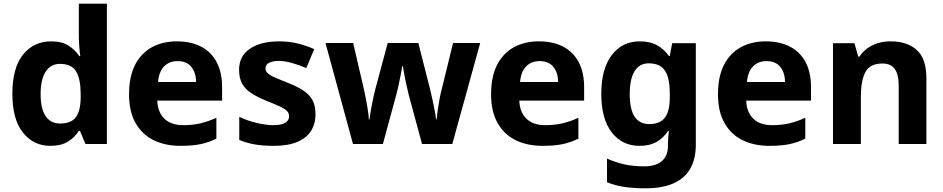

<svg xmlns="http://www.w3.org/2000/svg" viewBox="-20 -780 5109 1040"><path d="M252 10Q162 10 104.5 -61.5Q47 -133 47 -272Q47 -413 105 -484.5Q163 -556 257 -556Q315 -556 351 -533Q387 -510 410 -476H415Q412 -494 409.5 -526.5Q407 -559 407 -586V-760H559V0H443L413 -71H407Q386 -37 349 -13.5Q312 10 252 10ZM305 -111Q367 -111 392 -146.5Q417 -182 417 -255V-271Q417 -350 393 -392Q369 -434 304 -434Q255 -434 227.5 -392Q200 -350 200 -270Q200 -190 227.5 -150.5Q255 -111 305 -111Z M957 10Q876 10 813.5 -20Q751 -50 715 -112.5Q679 -175 679 -269Q679 -365 711.5 -428.5Q744 -492 802.5 -524Q861 -556 938 -556Q1014 -556 1069 -527.5Q1124 -499 1153.5 -443.5Q1183 -388 1183 -308V-235H832Q834 -173 870 -137.5Q906 -102 973 -102Q1024 -102 1066 -112Q1108 -122 1152 -142V-29Q1112 -9 1067.5 0.5Q1023 10 957 10ZM836 -336H1042Q1042 -385 1017 -417Q992 -449 942 -449Q897 -449 869 -420.5Q841 -392 836 -336Z M1463 10Q1405 10 1361 2.5Q1317 -5 1276 -22V-147Q1320 -126 1371 -114Q1422 -102 1459 -102Q1505 -102 1525.5 -115Q1546 -128 1546 -150Q1546 -165 1536 -177Q1526 -189 1499 -202Q1472 -215 1423 -234Q1374 -254 1341 -275.5Q1308 -297 1291.5 -327Q1275 -357 1275 -402Q1275 -477 1334.5 -516.5Q1394 -556 1492 -556Q1545 -556 1590.5 -545Q1636 -534 1682 -514L1639 -411Q1601 -428 1561 -439Q1521 -450 1490 -450Q1456 -450 1437 -439.5Q1418 -429 1418 -410Q1418 -396 1428.5 -385Q1439 -374 1465.5 -362Q1492 -350 1540 -331Q1589 -312 1622 -290.5Q1655 -269 1672 -238.5Q1689 -208 1689 -161Q1689 -109 1664.5 -70.5Q1640 -32 1590 -11Q1540 10 1463 10Z M1892 0 1743 -547H1893L1949 -306Q1955 -281 1961 -249.5Q1967 -218 1972 -187Q1977 -156 1978 -132H1981Q1983 -149 1987 -172Q1991 -195 1995.5 -218.5Q2000 -242 2004.5 -262Q2009 -282 2012 -293L2080 -547H2246L2311 -291Q2316 -271 2322 -242.5Q2328 -214 2334 -185Q2340 -156 2342 -133H2345Q2347 -156 2351.5 -187Q2356 -218 2362 -249.5Q2368 -281 2375 -306L2434 -547H2581L2430 0H2266L2194 -266Q2188 -292 2181 -322.5Q2174 -353 2169.5 -380Q2165 -407 2162 -422H2159Q2157 -407 2151.5 -379.5Q2146 -352 2139.5 -321Q2133 -290 2125 -261L2054 0Z M2918 10Q2837 10 2774.5 -20Q2712 -50 2676 -112.5Q2640 -175 2640 -269Q2640 -365 2672.5 -428.5Q2705 -492 2763.5 -524Q2822 -556 2899 -556Q2975 -556 3030 -527.5Q3085 -499 3114.5 -443.5Q3144 -388 3144 -308V-235H2793Q2795 -173 2831 -137.5Q2867 -102 2934 -102Q2985 -102 3027 -112Q3069 -122 3113 -142V-29Q3073 -9 3028.5 0.5Q2984 10 2918 10ZM2797 -336H3003Q3003 -385 2978 -417Q2953 -449 2903 -449Q2858 -449 2830 -420.5Q2802 -392 2797 -336Z M3475 240Q3412 240 3362 232.5Q3312 225 3268 207V79Q3313 99 3360.5 110Q3408 121 3470 121Q3533 121 3565.5 92Q3598 63 3598 12V-3Q3598 -15 3599.5 -35Q3601 -55 3603 -70H3598Q3575 -34 3537.5 -12Q3500 10 3444 10Q3350 10 3293.5 -63Q3237 -136 3237 -272Q3237 -408 3294 -482Q3351 -556 3445 -556Q3502 -556 3540 -534.5Q3578 -513 3603 -477H3608L3621 -546H3749V4Q3749 81 3719 133.5Q3689 186 3628.5 213Q3568 240 3475 240ZM3497 -108Q3527 -108 3548 -117Q3569 -126 3582 -143.5Q3595 -161 3601.5 -188Q3608 -215 3608 -252V-274Q3608 -329 3597 -365Q3586 -401 3561 -419Q3536 -437 3494 -437Q3444 -437 3417.5 -394.5Q3391 -352 3391 -270Q3391 -188 3417.5 -148Q3444 -108 3497 -108Z M4147 10Q4066 10 4003.5 -20Q3941 -50 3905 -112.5Q3869 -175 3869 -269Q3869 -365 3901.5 -428.5Q3934 -492 3992.5 -524Q4051 -556 4128 -556Q4204 -556 4259 -527.5Q4314 -499 4343.5 -443.5Q4373 -388 4373 -308V-235H4022Q4024 -173 4060 -137.5Q4096 -102 4163 -102Q4214 -102 4256 -112Q4298 -122 4342 -142V-29Q4302 -9 4257.5 0.5Q4213 10 4147 10ZM4026 -336H4232Q4232 -385 4207 -417Q4182 -449 4132 -449Q4087 -449 4059 -420.5Q4031 -392 4026 -336Z M4492 0V-546H4608L4629 -473H4635Q4653 -500 4678.5 -518.5Q4704 -537 4735.5 -546.5Q4767 -556 4804 -556Q4894 -556 4946 -509Q4998 -462 4998 -356V0H4848V-318Q4848 -377 4826.5 -406.5Q4805 -436 4760 -436Q4692 -436 4667.5 -389.5Q4643 -343 4643 -256V0Z"/></svg>

Font: Noto Sans Symbols
Style: Bold
Weight: 700
Version: Version 2.002